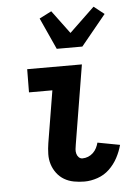

<svg xmlns="http://www.w3.org/2000/svg" viewBox="-55 -817 610 867"><g transform="rotate(-5 250.0 -383.5)"><path d="M293 8Q268 8 244.5 3.5Q221 -1 201.5 -12.5Q182 -24 168 -42.5Q154 -61 147 -83Q140 -105 140.5 -129.5Q141 -154 145 -179L184 -415H78L79 -520H327L268 -162Q266 -151 265 -141Q264 -131 266.5 -121Q269 -111 276 -104Q283 -97 293 -97Q306 -97 318.5 -102Q331 -107 341 -116.5Q351 -126 357 -138Q363 -150 366 -162L467 -143Q459 -113 444 -85Q429 -57 406 -35Q383 -13 352.5 -2.5Q322 8 293 8ZM220 -600 155 -743 210 -771 288 -666 402 -775 449 -738 336 -600Z"/></g></svg>

Font: Iosevka Curly Extrabold
Style: Italic
Weight: 800
Italic angle: -9°
Monospace: yes
Designer: Belleve Invis
Foundry: Belleve Invis
Version: Version 22.1.2; ttfautohint (v1.8.4)